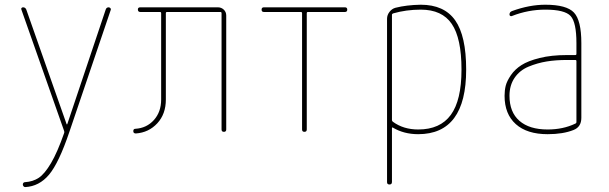

<svg xmlns="http://www.w3.org/2000/svg" viewBox="-20 -550 2540 801"><path d="M247.1 -4.9 69.3 -509.8Q67.4 -513.7 69.8 -516.6Q72.3 -519.5 76.2 -519.5Q85.9 -519.5 89.8 -509.8L257.8 -32.2Q257.8 -31.2 258.8 -31.2Q260.7 -31.2 260.7 -32.2L420.9 -509.8Q423.8 -519.5 433.6 -519.5Q436.5 -519.5 439.9 -516.6Q443.4 -513.7 442.4 -509.8L269.5 0Q225.6 129.9 184.6 178.7Q143.6 227.5 85 230.5Q81.1 230.5 78.1 227.1Q75.2 223.6 75.2 219.7Q75.2 215.8 77.6 212.9Q80.1 210 84 210Q117.2 208 141.6 191.9Q166 175.8 192.9 130.4Q219.7 85 248 3.9Q249 1 247.1 -4.9Z M546.9 6.8Q536.1 6.8 536.1 -2.9Q536.1 -12.7 544.9 -12.7Q591.8 -15.6 622.1 -49.3Q652.3 -83 652.3 -134.8V-495.1Q652.3 -500 647.5 -500H565.4Q555.7 -500 555.2 -509.8Q554.7 -519.5 565.4 -519.5H888.7Q903.3 -519.5 913.6 -509.8Q923.8 -500 923.8 -485.4V-9.8Q923.8 0 914.1 0Q904.3 0 904.3 -9.8V-495.1Q904.3 -500 899.4 -500H676.8Q671.9 -500 671.9 -495.1V-134.8Q671.9 -74.2 636.2 -35.6Q600.6 2.9 546.9 6.8Z M1081.1 -500Q1071.3 -500 1071.3 -509.8Q1071.3 -519.5 1081.1 -519.5H1418.9Q1428.7 -519.5 1428.7 -509.8Q1428.7 -500 1418.9 -500H1264.6Q1259.8 -500 1259.8 -495.1V-9.8Q1259.8 0 1250 0Q1240.2 0 1240.2 -9.8V-495.1Q1240.2 -500 1235.4 -500Z M1615.2 -488.3V-48.8Q1615.2 -44.9 1619.1 -42Q1663.1 -9.8 1724.6 -9.8Q1816.4 -9.8 1860.8 -70.8Q1905.3 -131.8 1905.3 -259.8Q1905.3 -390.6 1864.7 -450.2Q1824.2 -509.8 1735.4 -509.8Q1674.8 -509.8 1620.1 -494.1Q1615.2 -492.2 1615.2 -488.3ZM1594.7 210V-471.7Q1594.7 -487.3 1605 -500.5Q1615.2 -513.7 1629.9 -517.6Q1675.8 -529.3 1735.4 -530.3Q1833 -530.3 1878.9 -465.3Q1924.8 -400.4 1924.8 -259.8Q1924.8 9.8 1724.6 9.8Q1665 9.8 1619.1 -17.6Q1615.2 -19.5 1615.2 -15.6V209Q1615.2 219.7 1605 219.7Q1594.7 219.7 1594.7 210Z M2384.8 -41V-294.9Q2384.8 -299.8 2379.9 -299.8H2344.7Q2298.8 -299.8 2260.3 -293.5Q2221.7 -287.1 2185.1 -272Q2148.4 -256.8 2127 -225.6Q2105.5 -194.3 2105.5 -150.4Q2105.5 -82 2147 -45.9Q2188.5 -9.8 2264.6 -9.8Q2329.1 -9.8 2379.9 -34.2Q2384.8 -36.1 2384.8 -41ZM2379.9 -320.3Q2384.8 -320.3 2384.8 -325.2V-370.1Q2384.8 -457 2360.4 -483.4Q2335.9 -509.8 2254.9 -509.8Q2183.6 -509.8 2116.2 -483.4Q2112.3 -481.4 2108.9 -483.4Q2105.5 -485.4 2105.5 -489.3Q2105.5 -500 2116.2 -503.9Q2188.5 -530.3 2254.9 -530.3Q2343.8 -530.3 2374.5 -497.6Q2405.3 -464.8 2405.3 -370.1V-58.6Q2405.3 -20.5 2373 -7.8Q2329.1 9.8 2264.6 9.8Q2178.7 9.8 2131.8 -32.2Q2085 -74.2 2085 -150.4Q2085 -172.9 2089.8 -192.4Q2094.7 -211.9 2111.3 -236.3Q2127.9 -260.7 2155.3 -278.3Q2182.6 -295.9 2231.4 -308.1Q2280.3 -320.3 2344.7 -320.3Z"/></svg>

Font: Rounded-X Mgen+ 1mn thin
Style: Regular
Weight: 100
Designer: [Source Han Sans]
Ryoko NISHIZUKA  (kana & ideographs); Paul D. Hunt (Latin, Greek & Cyrillic); Wenlong ZHANG  (bopomofo
Version: Version 1.059.20150602